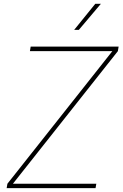

<svg xmlns="http://www.w3.org/2000/svg" viewBox="-20 -967 630 987"><path d="M14.2 0 18.1 -22.5 557.6 -704.1H133.8L137.7 -727.5H589.8L585.9 -704.1L46.4 -22.5H475.1L471.2 0ZM361.3 -813.5 469.7 -947.3H498.5L385.3 -813.5Z"/></svg>

Font: Inter 24pt Thin
Style: Italic
Weight: 250
Italic angle: -9.3988°
Version: Version 4.001;git-66647c0bb